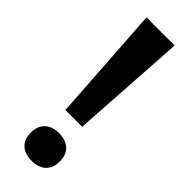

<svg xmlns="http://www.w3.org/2000/svg" viewBox="-250 -759 783 783"><g transform="rotate(45 141.5 -367.5)"><path d="M142 5Q103 5 81 -15.5Q59 -36 59 -74Q59 -112 81 -133Q103 -154 142 -154Q182 -154 204 -133Q226 -112 226 -74Q226 -36 204 -15.5Q182 5 142 5ZM93 -251 61 -730V-740H222V-730L191 -251V-239H93Z"/></g></svg>

Font: Encode Sans Narrow
Style: Bold
Weight: 700
Designer: Pablo Impallari, Andres Torresi
Foundry: Pablo Impallari, Andres Torresi
Version: Version 1.000; ttfautohint (v1.00) -l 8 -r 50 -G 200 -x 14 -